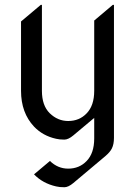

<svg xmlns="http://www.w3.org/2000/svg" viewBox="-20 -577 587 807"><path d="M250.5 9.8Q230 9.8 215.8 6.3Q160.2 -5.9 123 -44.9Q68.4 -103 68.4 -195.3V-486.8L151.4 -556.6H156.2V-195.3Q156.2 -133.3 189 -101.1Q222.7 -68.4 266.6 -68.4Q313.5 -68.4 344.2 -100.6Q376 -133.3 376 -195.3V-490.7L454.1 -556.6H459V2.4Q459 29.3 450.2 46.9Q442.9 62 422.9 79.1L288.1 192.4Q267.1 210 250.5 210Q230 210 215.8 206.5Q159.7 193.8 123 155.8L189.9 99.6Q223.1 131.8 266.6 131.8Q313.5 131.8 344.2 99.6Q376 66.9 376 4.9V-81.5L288.1 -7.8Q267.1 9.8 250.5 9.8Z"/></svg>

Font: Gothica
Style: Book
Weight: 400
Designer: Wojciech Kalinowski "wmk69" (wmk69@o2.pl)
Foundry: Wojciech Kalinowski "wmk69" (wmk69@o2.pl)
Version: Version 2.1.0; 2021-05-14